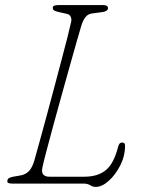

<svg xmlns="http://www.w3.org/2000/svg" viewBox="-20 -720 552 753"><path d="M307.5 0H27.5Q4.5 0 9.5 -13Q10 -23.5 34.5 -27.5L60.5 -32Q82 -36 94.5 -50Q107 -64 114.5 -90Q121.5 -115 133.8 -159.2Q146 -203.5 161 -258.5Q176 -313.5 191.2 -371.2Q206.5 -429 220.5 -481.8Q234.5 -534.5 244.8 -574.8Q255 -615 259 -634Q261.5 -645.5 257.2 -654.5Q253 -663.5 242.5 -665.5L207.5 -673.5Q197.5 -676 192.2 -679Q187 -682 187 -690Q187 -700 208 -700H385.5Q403.5 -700 403.5 -688Q403.5 -681.5 397 -677.5Q390.5 -673.5 380.5 -672.5L342.5 -667.5Q325.5 -665.5 315.8 -653.5Q306 -641.5 299.5 -621Q294.5 -604.5 282.5 -563Q270.5 -521.5 254.8 -465Q239 -408.5 221.8 -346.8Q204.5 -285 189 -227.8Q173.5 -170.5 162 -127Q150.5 -83.5 146.5 -64Q142 -44 149.8 -35.5Q157.5 -27 172.5 -27H311Q362.5 -27 394.2 -52Q426 -77 443 -143.5Q444.5 -150.5 448.2 -155.8Q452 -161 459.5 -161Q470.5 -161 470.5 -149Q470.5 -108.5 451.8 -71.5Q433 -34.5 406.5 -10.8Q380 13 355.5 13Q344 13 333.8 6.5Q323.5 0 307.5 0Z"/></svg>

Font: Fraunces 9pt SuperSoft Thin
Style: Italic
Weight: 100
Italic angle: -16°
Version: Version 1.000;[0bf87f6ff]